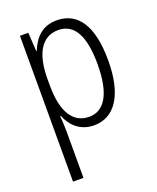

<svg xmlns="http://www.w3.org/2000/svg" viewBox="-144 -628 777 950"><g transform="rotate(-20 244.5 -153.0)"><path d="M270 -542C194 -542 151 -495 127 -434H124L118 -532H74V236H129V-8C129 -36 127 -66 125 -90H129C150 -36 195 10 269 10C376 10 443 -85 443 -269C443 -451 381 -542 270 -542ZM261 -494C347 -494 387 -415 387 -269C387 -110 338 -38 260 -38C175 -38 129 -112 129 -249V-285C129 -416 173 -494 261 -494Z"/></g></svg>

Font: Noto Sans Malayalam Condensed Light
Style: Regular
Weight: 300
Width: 3
Designer: Jelle Bosma - Monotype Design Team
Foundry: Monotype Imaging Inc.
Version: Version 2.104